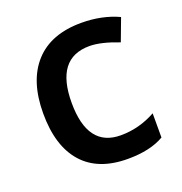

<svg xmlns="http://www.w3.org/2000/svg" viewBox="-106 -643 708 747"><g transform="rotate(-20 247.5 -270.0)"><path d="M309.1 -549.8Q394.5 -549.8 462.9 -518.1L428.2 -425.8Q355.5 -454.1 308.1 -454.1Q168 -454.1 168 -270Q168 -85.9 305.2 -85.9Q381.8 -85.9 450.2 -124V-23.9Q393.1 9.8 299.8 9.8Q177.2 9.8 113.5 -62Q49.8 -133.8 49.8 -268.6Q49.8 -403.3 116.5 -476.6Q183.1 -549.8 309.1 -549.8Z"/></g></svg>

Font: OpenSans-Semibold
Style: Regular
Weight: 600
Foundry: Ascender Corporation
Version: Version 1.10